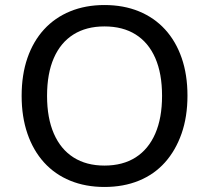

<svg xmlns="http://www.w3.org/2000/svg" viewBox="-20 -734 831 763"><path d="M395 9Q320 9 259 -16Q198 -41 155 -88.5Q112 -136 89 -203Q66 -270 66 -353Q66 -437 89 -503.5Q112 -570 155 -617Q198 -664 259 -689Q320 -714 395 -714Q471 -714 532 -689Q593 -664 636 -617Q679 -570 702 -503.5Q725 -437 725 -354Q725 -270 701.5 -203Q678 -136 635.5 -88.5Q593 -41 532 -16Q471 9 395 9ZM395 -76Q468 -76 519 -108.5Q570 -141 597 -203Q624 -265 624 -353Q624 -442 597 -503.5Q570 -565 519 -597Q468 -629 395 -629Q323 -629 272 -597Q221 -565 194 -503.5Q167 -442 167 -353Q167 -265 194 -203Q221 -141 272 -108.5Q323 -76 395 -76Z"/></svg>

Font: Nunito Sans 12pt ExtraLight 10pt Medium
Style: Regular
Weight: 500
Version: Version 3.101;gftools[0.9.27]